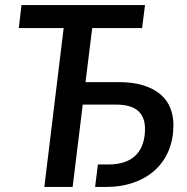

<svg xmlns="http://www.w3.org/2000/svg" viewBox="-20 -740 739 760"><path d="M554 -720 542.5 -629H345L318.5 -415H449Q506.5 -415 547.8 -402Q589 -389 615.5 -366.2Q642 -343.5 654.2 -312.2Q666.5 -281 666.5 -245Q666.5 -190 648 -145Q629.5 -100 594.8 -67.8Q560 -35.5 510.2 -17.8Q460.5 0 398 0H356.5L367.5 -89H408.5Q446 -89 473.5 -98.8Q501 -108.5 518.8 -126.8Q536.5 -145 545.2 -171.2Q554 -197.5 554 -230Q554 -252.5 547.5 -270.2Q541 -288 527.2 -300.5Q513.5 -313 491.5 -319.5Q469.5 -326 438.5 -326H307.5L267.5 0H155.5L232 -629H54.5L65 -720Z"/></svg>

Font: Lato Semibold
Style: Italic
Weight: 600
Italic angle: -7°
Designer: Lukasz Dziedzic
Foundry: tyPoland Lukasz Dziedzic
Version: Version 2.006; 2014-01-15